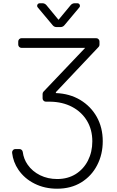

<svg xmlns="http://www.w3.org/2000/svg" viewBox="-20 -964 726 1190"><path d="M194.6 174.4Q132.1 143.5 94.1 88.1Q61.8 40.8 55 -16.7Q54 -25.9 60 -33Q66.1 -40.1 75.3 -40.1H100.9Q108.7 -40.1 114.3 -35Q120 -29.8 121.1 -22Q126.8 21.7 151.3 56.5Q180 98 228.7 122.2Q276.6 145.6 334.5 145.6Q399.5 145.6 448.9 115.1Q497.9 84.2 524.9 31.6Q552.2 -22 552.2 -88.1Q552.2 -160.5 518.8 -215.9Q485.1 -271 426.5 -301.8Q367.5 -332.7 290.5 -333.8H264.6Q256 -333.8 250 -339.8Q244 -345.9 244 -354.4V-381.7Q244 -389.6 249.6 -396L507.8 -667.3H113.3Q104.8 -667.3 98.9 -673.3Q93 -679.3 93 -687.9V-706.7Q93 -715.2 98.9 -721.2Q104.8 -727.3 113.3 -727.3H576.3Q584.9 -727.3 590.7 -721.2Q596.6 -715.2 596.6 -706.7V-687.1Q596.6 -678.6 591.3 -673.3L326.3 -392.8V-387.1Q411.6 -383.9 477.6 -344.5Q543.3 -304.7 579.9 -239.3Q616.8 -172.9 616.8 -88.8Q616.8 -6.7 582 60Q547.6 126.8 484 166.2Q420.1 205.6 333.8 205.6Q257.1 205.6 194.6 174.4ZM225.9 -943.9H243.3Q250 -943.9 256.4 -940.9Q262.8 -937.9 267.4 -932.5L342.7 -841.3L418.3 -932.5Q422.9 -937.9 429.3 -940.9Q435.7 -943.9 442.5 -943.9H459.9Q466.6 -943.9 471.1 -939.1Q475.5 -934.3 475.5 -927.9Q475.5 -922.2 471.9 -918.3L378.9 -807.2Q374.3 -801.8 368.1 -799Q361.9 -796.2 354.8 -796.2H330.6Q316.1 -796.2 306.8 -807.2L213.8 -918.3Q210.2 -922.2 210.2 -928.3Q210.2 -934.3 214.7 -939.1Q219.1 -943.9 225.9 -943.9Z"/></svg>

Font: DeltaSans Light
Style: Regular
Weight: 300
Designer: Rasmus Andersson
Foundry: rsms
Version: Version 3.012